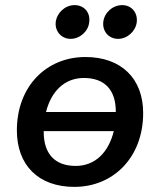

<svg xmlns="http://www.w3.org/2000/svg" viewBox="-20 -721 624 751"><path d="M271 10C423 10 540 -105 540 -279C540 -413 455 -498 314 -498C162 -498 46 -384 46 -211C46 -76 129 10 271 10ZM276 -72C196 -72 151 -118 151 -205V-208H425C405 -126 353 -72 276 -72ZM256 -569C293 -569 326 -599 329 -635C334 -672 309 -701 272 -701C235 -701 203 -672 198 -635C194 -599 220 -569 256 -569ZM442 -569C478 -569 511 -599 515 -635C519 -672 494 -701 458 -701C421 -701 388 -672 384 -635C380 -599 405 -569 442 -569ZM160 -283C180 -363 232 -416 308 -416C389 -416 433 -370 433 -284V-283Z"/></svg>

Font: SN Pro Semibold
Style: Italic
Weight: 600
Italic angle: -9°
Designer: Tobias Whetton
Foundry: Supernotes
Version: Version 1.001;Glyphs 3.2 (3249)